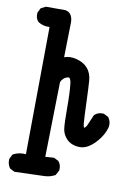

<svg xmlns="http://www.w3.org/2000/svg" viewBox="-92 -765 685 962"><g transform="rotate(10 250.0 -284.0)"><path d="M48.3 135.7 28.8 126 26.9 125 25.4 123Q21 116.7 18.1 109.6Q15.1 102.5 14.2 95Q13.2 87.4 13.7 79.1V77.1L14.6 75.7L24.4 56.2L25.9 53.2L28.8 51.8Q56.6 37.1 91.8 40L97.7 -608.4Q65.4 -606 39.6 -622.6L38.6 -623.5L37.6 -624.5Q22.9 -641.1 25.4 -667V-668.9L26.4 -670.4L36.1 -689.9L37.6 -692.9L40.5 -694.3L60.1 -704.1L62 -705.1H64.5H160.2H161.1H161.6Q183.1 -701.2 192.1 -683.3Q201.2 -665.5 199.2 -638.2L195.8 -471.7Q224.1 -481.9 255.4 -474.1Q294.4 -464.8 315.4 -440.9Q336.4 -417 339.8 -379.9Q341.3 -362.3 342.5 -334.7Q343.8 -307.1 345.2 -269.5Q347.7 -193.8 350.6 -161.6Q351.1 -153.8 352.8 -148.4Q354.5 -143.1 355.5 -141.1Q364.7 -144 371.6 -161.1Q380.9 -182.6 392.6 -210L393.1 -211.9L395 -213.4Q413.6 -230 439.5 -227.5H441.4L442.9 -226.6L462.4 -216.8L464.4 -215.8L465.8 -213.9Q480 -195.3 477.5 -169.9V-169.4V-168.9Q466.8 -123 427.7 -82Q387.7 -40 347.2 -42Q334 -42.5 323 -45.4Q312 -48.3 302.2 -53.7Q292.5 -59.1 285.2 -66.4Q263.2 -88.4 258.8 -117.7Q254.9 -145 254.9 -225.6Q254.9 -305.2 249.5 -348.1Q249 -350.6 248.8 -353Q248.5 -355.5 248 -357.7Q247.6 -359.9 246.6 -361.8Q243.7 -372.1 240 -374.5Q236.3 -377 229.5 -375Q218.3 -371.6 210.2 -364.3Q202.1 -356.9 197.3 -345.7L189.5 36.1L230.5 33.2H233.4L235.8 34.2L255.4 43.9L257.3 44.9L258.3 46.4Q272.9 63 270.5 88.9V90.8L269.5 92.8L257.8 114.3L256.3 116.7L253.9 118.2Q230 130.9 202.1 131.8Q176.3 132.8 53.2 136.7H50.8Z"/></g></svg>

Font: NaikaiFont
Style: Bold
Weight: 700
Version: Version 1.89